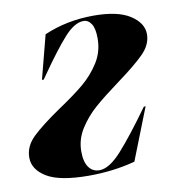

<svg xmlns="http://www.w3.org/2000/svg" viewBox="-77 -580 598 650"><g transform="rotate(-10 222.5 -254.5)"><path d="M119 -230Q173 -266 206.5 -294Q240 -322 263.5 -359Q287 -396 287 -442Q287 -476 276.5 -492Q266 -508 250 -508Q219 -508 183.5 -468.5Q148 -429 95 -353L83 -336H77L116 -486Q194 -520 287 -520Q370 -520 412 -492.5Q454 -465 454 -427Q454 -391 423 -360Q392 -329 329 -283Q276 -244 244 -216Q212 -188 189 -152Q166 -116 166 -74Q166 -38 179.5 -19.5Q193 -1 216 -1Q250 -1 293.5 -49.5Q337 -98 401 -187H407L337 -9Q262 11 178 11Q78 11 33.5 -16Q-11 -43 -11 -84Q-11 -123 21 -154Q53 -185 119 -230Z"/></g></svg>

Font: Nyght Serif Dark Italic
Style: Regular
Weight: 800
Italic angle: -16°
Designer: Maksym Kobuzan
Version: Version 0.400